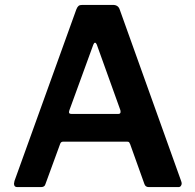

<svg xmlns="http://www.w3.org/2000/svg" viewBox="-20 -762 796 782"><path d="M37 -14C37 -4.7 41.3 0 50 0H147C157 0 163 -4 165 -12L225 -176C227 -182 231 -185 237 -185H498C502 -185 504.7 -184.2 506 -182.5C507.3 -180.8 508.7 -178.3 510 -175L568 -13C570.7 -4.3 576.7 0 586 0H707C711 0 714.2 -1.5 716.5 -4.5C718.8 -7.5 720 -11 720 -15C720 -17 719.3 -20 718 -24L468 -722C464 -735.3 454.7 -742 440 -742H315C308.3 -742 303.3 -740.7 300 -738C296.7 -735.3 293.7 -730.7 291 -724L39 -25C37.7 -19.7 37 -16 37 -14ZM462 -298H271C264.3 -298 261 -300.3 261 -305C261 -307 261.7 -310 263 -314L360 -580C362 -585.3 364.3 -588 367 -588C369.7 -588 372 -585.7 374 -581L470 -314C470.7 -312 471 -309.3 471 -306C471 -300.7 468 -298 462 -298Z"/></svg>

Font: Libre Franklin SemiBold
Style: Regular
Weight: 600
Designer: Pablo Impallari, Rodrigo Fuenzalida
Foundry: Impallari Type
Version: Version 1.002; ttfautohint (v1.5)